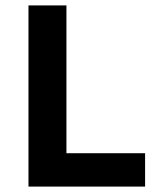

<svg xmlns="http://www.w3.org/2000/svg" viewBox="-20 -688 575 708"><path d="M85 -668H225V-123H515V0H85Z"/></svg>

Font: Madhuban SemiBold
Style: Regular
Weight: 600
Designer: jaikishan Patel
Foundry: MagicType
Version: Version 1.000